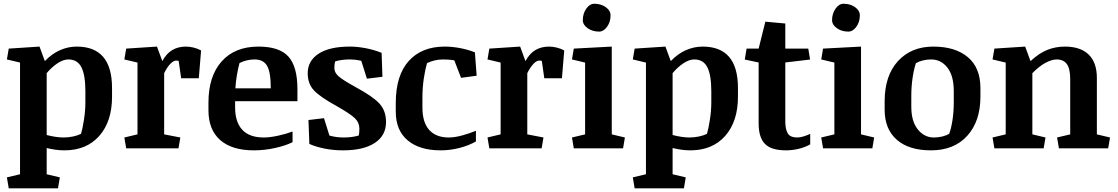

<svg xmlns="http://www.w3.org/2000/svg" viewBox="-20 -788 5939 1020"><path d="M433.6 -303.7Q433.6 -388.7 412.6 -430.4Q391.6 -472.2 342.8 -472.2Q316.4 -472.2 285.6 -451.9Q254.9 -431.6 228 -399.4V-70.8Q252 -64.5 275.4 -61Q298.8 -57.6 317.4 -57.6Q343.8 -57.6 368.7 -63Q393.6 -68.4 410.6 -77.1Q418.5 -103.5 426 -151.4Q433.6 -199.2 433.6 -245.6ZM86.4 -455.6 16.6 -472.2 26.4 -529.8 189.9 -540.5 218.3 -463.4Q254.9 -502 298.1 -521.2Q341.3 -540.5 387.7 -540.5Q481.4 -540.5 528.3 -485.6Q575.2 -430.7 575.2 -320.3V-274.4Q575.2 -143.1 507.6 -66.2Q439.9 10.7 322.3 10.7Q297.4 10.7 274.2 7.3Q251 3.9 228 -1.5V137.7L297.9 154.3L288.1 212.4H26.4L16.6 154.3L86.4 137.7Z M710.4 -455.6 640.6 -472.2 650.4 -529.8 814 -540.5 842.3 -463.4Q863.8 -503.4 895 -522Q926.3 -540.5 967.8 -540.5Q987.3 -540.5 1008.8 -535.2Q1030.3 -529.8 1048.3 -520L1036.1 -372.1H942.4L929.2 -464.4Q925.8 -465.3 922.4 -465.8Q918.9 -466.3 916 -466.3Q901.4 -466.3 884.5 -448.5Q867.7 -430.7 852.1 -399.4V-74.2L938 -57.6L928.2 0H650.4L640.6 -57.6L710.4 -74.2Z M1229 -250.5V-218.3Q1229 -140.1 1266.8 -98.9Q1304.7 -57.6 1381.3 -57.6Q1414.6 -57.6 1458.5 -67.4Q1502.4 -77.1 1534.2 -89.4V-32.7Q1498.5 -14.6 1442.4 -2Q1386.2 10.7 1328.1 10.7Q1212.4 10.7 1149.9 -43.9Q1087.4 -98.6 1087.4 -202.1V-242.7Q1087.4 -383.3 1157.7 -461.9Q1228 -540.5 1353 -540.5Q1464.4 -540.5 1512.2 -487.5Q1560.1 -434.6 1560.1 -314V-250.5ZM1252.4 -453.1Q1244.6 -424.8 1238.5 -388.7Q1232.4 -352.5 1230.5 -318.8H1418.5Q1418.5 -404.3 1398.9 -438.2Q1379.4 -472.2 1332.5 -472.2Q1312 -472.2 1291.3 -467.3Q1270.5 -462.4 1252.4 -453.1Z M1871.1 -324.2Q1961.4 -275.4 1996.1 -237.3Q2030.8 -199.2 2030.8 -139.6Q2030.8 -67.9 1970.9 -28.6Q1911.1 10.7 1802.2 10.7Q1750 10.7 1703.4 1.2Q1656.7 -8.3 1623.5 -23.4L1618.7 -150.4L1701.2 -160.2L1730 -67.9Q1746.6 -63 1766.1 -60.3Q1785.6 -57.6 1805.7 -57.6Q1828.1 -57.6 1848.1 -60.3Q1868.2 -63 1885.7 -67.9Q1887.7 -75.7 1888.4 -85.7Q1889.2 -95.7 1889.2 -105Q1889.2 -136.7 1865 -160.2Q1840.8 -183.6 1766.6 -225.6Q1682.6 -271.5 1648.7 -306.9Q1614.7 -342.3 1614.7 -399.4Q1614.7 -464.8 1672.6 -502.7Q1730.5 -540.5 1838.9 -540.5Q1877.4 -540.5 1921.6 -532.2Q1965.8 -523.9 2007.3 -507.3L2011.7 -379.9L1929.2 -370.1L1899.4 -464.8Q1883.8 -468.8 1866.9 -470.5Q1850.1 -472.2 1835.4 -472.2Q1816.9 -472.2 1796.6 -469.5Q1776.4 -466.8 1760.7 -461.9Q1758.3 -454.1 1757.3 -444.8Q1756.3 -435.5 1756.3 -426.3Q1756.3 -403.3 1777.3 -383.8Q1798.3 -364.3 1871.1 -324.2Z M2082.5 -240.2Q2082.5 -387.7 2151.6 -464.1Q2220.7 -540.5 2342.3 -540.5Q2381.8 -540.5 2424.3 -532.5Q2466.8 -524.4 2502.9 -509.8L2512.2 -385.7L2429.2 -374.5L2393.6 -467.3Q2377.4 -470.2 2362.1 -471.2Q2346.7 -472.2 2333 -472.2Q2310.1 -472.2 2287.4 -466.6Q2264.6 -460.9 2248.5 -452.6Q2238.8 -419.9 2231.4 -370.6Q2224.1 -321.3 2224.1 -269.5V-216.3Q2224.1 -138.2 2260 -97.9Q2295.9 -57.6 2364.3 -57.6Q2395.5 -57.6 2436.5 -68.8Q2477.5 -80.1 2508.3 -93.3V-36.6Q2471.2 -15.1 2421.6 -2.2Q2372.1 10.7 2320.8 10.7Q2208.5 10.7 2145.5 -42.5Q2082.5 -95.7 2082.5 -194.8Z M2639.6 -455.6 2569.8 -472.2 2579.6 -529.8 2743.2 -540.5 2771.5 -463.4Q2793 -503.4 2824.2 -522Q2855.5 -540.5 2897 -540.5Q2916.5 -540.5 2938 -535.2Q2959.5 -529.8 2977.5 -520L2965.3 -372.1H2871.6L2858.4 -464.4Q2855 -465.3 2851.6 -465.8Q2848.1 -466.3 2845.2 -466.3Q2830.6 -466.3 2813.7 -448.5Q2796.9 -430.7 2781.2 -399.4V-74.2L2867.2 -57.6L2857.4 0H2579.6L2569.8 -57.6L2639.6 -74.2Z M3230 -74.2 3299.8 -57.6 3290 0H3028.3L3018.6 -57.6L3088.4 -74.2V-455.6L3018.6 -472.2L3028.3 -529.8L3230 -540.5ZM3076.2 -681.2Q3076.2 -715.8 3094.5 -741.9Q3112.8 -768.1 3137.2 -768.1Q3172.9 -768.1 3198.2 -750Q3223.6 -731.9 3223.6 -706.1Q3223.6 -671.4 3205.1 -645.8Q3186.5 -620.1 3162.6 -620.1Q3127.4 -620.1 3101.8 -638.2Q3076.2 -656.2 3076.2 -681.2Z M3758.8 -303.7Q3758.8 -388.7 3737.8 -430.4Q3716.8 -472.2 3668 -472.2Q3641.6 -472.2 3610.8 -451.9Q3580.1 -431.6 3553.2 -399.4V-70.8Q3577.1 -64.5 3600.6 -61Q3624 -57.6 3642.6 -57.6Q3668.9 -57.6 3693.8 -63Q3718.8 -68.4 3735.8 -77.1Q3743.7 -103.5 3751.2 -151.4Q3758.8 -199.2 3758.8 -245.6ZM3411.6 -455.6 3341.8 -472.2 3351.6 -529.8 3515.1 -540.5 3543.5 -463.4Q3580.1 -502 3623.3 -521.2Q3666.5 -540.5 3712.9 -540.5Q3806.6 -540.5 3853.5 -485.6Q3900.4 -430.7 3900.4 -320.3V-274.4Q3900.4 -143.1 3832.8 -66.2Q3765.1 10.7 3647.5 10.7Q3622.6 10.7 3599.4 7.3Q3576.2 3.9 3553.2 -1.5V137.7L3623 154.3L3613.3 212.4H3351.6L3341.8 154.3L3411.6 137.7Z M4273.9 -529.8 4283.7 -471.7 4151.9 -456.1V-142.6Q4151.9 -102.1 4164.8 -79.8Q4177.7 -57.6 4215.8 -57.6Q4230 -57.6 4248.5 -63.2Q4267.1 -68.8 4284.2 -76.7V-21Q4257.8 -5.9 4223.6 2.4Q4189.5 10.7 4155.3 10.7Q4077.1 10.7 4043.7 -23.7Q4010.3 -58.1 4010.3 -131.8V-456.1L3936.5 -471.7L3946.3 -529.8H4010.3L4045.9 -672.9L4151.9 -663.1V-529.8Z M4554.2 -74.2 4624 -57.6 4614.3 0H4352.5L4342.8 -57.6L4412.6 -74.2V-455.6L4342.8 -472.2L4352.5 -529.8L4554.2 -540.5ZM4400.4 -681.2Q4400.4 -715.8 4418.7 -741.9Q4437 -768.1 4461.4 -768.1Q4497.1 -768.1 4522.5 -750Q4547.9 -731.9 4547.9 -706.1Q4547.9 -671.4 4529.3 -645.8Q4510.7 -620.1 4486.8 -620.1Q4451.7 -620.1 4426 -638.2Q4400.4 -656.2 4400.4 -681.2Z M4925.8 10.7Q4808.1 10.7 4743.9 -45.9Q4679.7 -102.5 4679.7 -204.6V-250Q4679.7 -386.2 4750.5 -463.4Q4821.3 -540.5 4938.5 -540.5Q5054.7 -540.5 5121.6 -484.4Q5188.5 -428.2 5188.5 -320.3V-274.4Q5188.5 -144 5118.7 -66.7Q5048.8 10.7 4925.8 10.7ZM5046.9 -303.7Q5046.9 -385.7 5012.9 -429Q4979 -472.2 4926.8 -472.2Q4903.3 -472.2 4882.3 -466.8Q4861.3 -461.4 4845.7 -452.6Q4834.5 -418.5 4827.9 -373Q4821.3 -327.6 4821.3 -279.3V-221.2Q4821.3 -143.1 4856 -100.3Q4890.6 -57.6 4940.9 -57.6Q4965.3 -57.6 4986.6 -63Q5007.8 -68.4 5022.5 -77.1Q5033.2 -105 5040 -149.2Q5046.9 -193.4 5046.9 -245.6Z M5252.9 -57.6 5322.8 -74.2V-455.6L5252.9 -472.2L5262.7 -529.8L5426.3 -540.5L5454.6 -463.4Q5500.5 -505.9 5544.4 -523.2Q5588.4 -540.5 5637.2 -540.5Q5720.2 -540.5 5763.7 -498Q5807.1 -455.6 5807.1 -374V-74.2L5877 -57.6L5867.2 0H5605.5L5595.7 -57.6L5665.5 -74.2V-366.7Q5665.5 -422.9 5647.7 -447.5Q5629.9 -472.2 5593.3 -472.2Q5567.4 -472.2 5533.9 -454.1Q5500.5 -436 5464.4 -399.4V-74.2L5534.2 -57.6L5524.4 0H5262.7Z"/></svg>

Font: Noticia Text
Style: Bold
Weight: 700
Designer: JM Sole
Foundry: JM Sole
Version: Version 1.003